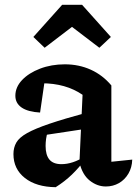

<svg xmlns="http://www.w3.org/2000/svg" viewBox="-20 -769 571 800"><path d="M421 8Q385 8 354 -16.5Q323 -41 311 -92L324 -374Q254 -422 154 -422Q138 -422 122 -420Q106 -418 92 -415L169 -452L147 -300Q96 -303 70 -321Q44 -339 44 -370Q44 -406 72 -435.5Q100 -465 147 -483Q194 -501 250 -501Q309 -501 358.5 -478.5Q408 -456 444 -413V-95L531 -104Q530 -71 515 -45.5Q500 -20 475.5 -6Q451 8 421 8ZM212 11Q131 10 83.5 -27.5Q36 -65 36 -127Q36 -154 48 -175Q60 -196 93 -214.5Q126 -233 186.5 -253.5Q247 -274 343 -300V-233L138 -202L179 -220Q174 -205 172 -190Q170 -175 170 -161Q170 -123 186 -104Q202 -85 236 -85Q259 -85 283.5 -93Q308 -101 335 -118V-105Q309 -70 279.5 -41.5Q250 -13 212 11ZM322 -749 442 -615 394 -570 280 -657 166 -570 119 -615 239 -749Z"/></svg>

Font: Piazzolla 24pt
Style: Bold
Weight: 700
Designer: Juan Pablo del Peral
Foundry: Huerta Tipografica
Version: Version 2.005